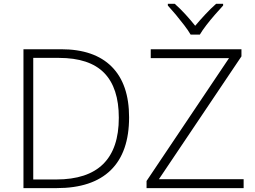

<svg xmlns="http://www.w3.org/2000/svg" viewBox="-20 -967 1312 987"><path d="M643.6 -363.8Q643.6 -184.1 549.1 -92Q454.6 0 271.5 0H100.6V-713.9H293.9Q464.8 -713.9 554.2 -624.3Q643.6 -534.7 643.6 -363.8ZM590.8 -361.8Q590.8 -515.1 515.4 -592.3Q439.9 -669.4 282.7 -669.4H150.9V-44.4H269Q590.8 -44.4 590.8 -361.8ZM1232.4 0H733.4V-36.6L1157.2 -668H754.9V-713.9H1221.2V-677.2L796.9 -45.9H1232.4ZM960 -789.1Q947.8 -810.1 927 -837.4Q906.2 -864.7 883.8 -891.6Q861.3 -918.5 842.8 -938.5V-947.3H878.4Q905.8 -923.3 933.6 -892.8Q961.4 -862.3 983.4 -834.5Q1006.8 -862.3 1035.2 -892.8Q1063.5 -923.3 1090.8 -947.3H1127V-938.5Q1108.4 -918.5 1085 -891.6Q1061.5 -864.7 1040.5 -837.4Q1019.5 -810.1 1007.3 -789.1Z"/></svg>

Font: Open Sans Light
Style: Regular
Weight: 300
Designer: Monotype Design Team
Foundry: Monotype Imaging Inc.
Version: Version 3.000; ttfautohint (v1.8.4)